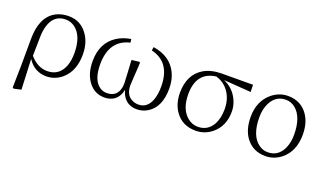

<svg xmlns="http://www.w3.org/2000/svg" viewBox="-73 -965 2699 1609"><g transform="rotate(20 1276.0 -160.5)"><path d="M306.6 -30.3Q414.1 -30.3 454.1 -135.7Q471.7 -184.6 471.7 -248Q471.7 -404.3 387.7 -464.8Q351.6 -490.2 308.6 -490.2Q202.1 -490.2 168.9 -377Q156.2 -335 155.3 -281.2Q155.3 -228.5 152.3 -110.4Q219.7 -31.2 306.6 -30.3ZM87.9 2 88.9 -236.3Q88.9 -432.6 207 -498Q257.8 -525.4 322.3 -525.4Q427.7 -525.4 489.3 -440.4Q542 -369.1 542 -261.7Q542 -116.2 454.1 -39.1Q392.6 13.7 313.5 13.7Q208 12.7 147.5 -80.1L159.2 189.5L94.7 204.1L84 197.3Z M1073.2 -493.2 1078.1 -524.4Q1232.4 -501 1291 -379.9Q1320.3 -319.3 1320.3 -243.2Q1320.3 -78.1 1219.7 -14.6Q1174.8 13.7 1122.1 13.7Q1033.2 13.7 992.2 -61.5Q981.4 -82 975.6 -106.4Q955.1 -6.8 866.2 10.7Q849.6 13.7 832 13.7Q745.1 13.7 690.4 -58.6Q637.7 -127.9 637.7 -240.2Q637.7 -404.3 757.8 -480.5Q809.6 -512.7 878.9 -524.4L882.8 -493.2Q707 -452.1 706.1 -237.3Q706.1 -90.8 782.2 -43.9Q808.6 -28.3 838.9 -28.3Q930.7 -28.3 948.2 -118.2Q951.2 -135.7 951.2 -156.2Q951.2 -176.8 947.3 -240.2Q942.4 -316.4 940.4 -359.4L1007.8 -368.2L1015.6 -363.3Q1014.6 -323.2 1008.8 -247.1Q1003.9 -178.7 1003.9 -158.2Q1003.9 -66.4 1072.3 -38.1Q1095.7 -28.3 1122.1 -28.3Q1201.2 -28.3 1233.4 -117.2Q1251 -166 1251 -237.3Q1250 -451.2 1073.2 -493.2Z M1652.3 -23.4Q1743.2 -23.4 1787.1 -105.5Q1815.4 -160.2 1815.4 -239.3Q1815.4 -348.6 1748 -418.9Q1709 -458 1656.2 -472.7Q1486.3 -451.2 1485.4 -254.9Q1485.4 -121.1 1559.6 -58.6Q1601.6 -23.4 1652.3 -23.4ZM1970.7 -449.2 1727.5 -466.8Q1815.4 -429.7 1856.4 -340.8Q1878.9 -292 1878.9 -240.2Q1878.9 -111.3 1792 -39.1Q1728.5 13.7 1646.5 13.7Q1527.3 13.7 1463.9 -76.2Q1416 -143.6 1416 -241.2Q1416 -406.2 1534.2 -474.6Q1599.6 -511.7 1692.4 -511.7L1968.8 -512.7Z M2268.6 13.7Q2157.2 13.7 2093.8 -71.3Q2042 -141.6 2042 -253.9Q2042 -395.5 2136.7 -473.6Q2201.2 -525.4 2278.3 -525.4Q2393.6 -525.4 2456.1 -435.5Q2503.9 -366.2 2503.9 -261.7Q2503.9 -112.3 2407.2 -35.2Q2344.7 13.7 2268.6 13.7ZM2276.4 -23.4Q2370.1 -23.4 2412.1 -115.2Q2435.5 -168 2435.5 -235.4Q2435.5 -390.6 2359.4 -456.1Q2321.3 -489.3 2271.5 -489.3Q2182.6 -489.3 2138.7 -403.3Q2111.3 -348.6 2111.3 -276.4Q2111.3 -114.3 2194.3 -51.8Q2231.4 -23.4 2276.4 -23.4Z"/></g></svg>

Font: GenYoMin JP Light
Style: Regular
Weight: 300
Version: Version 1.001;PS 1;hotconv 16.6.51;makeotf.lib2.5.65220 DEVE